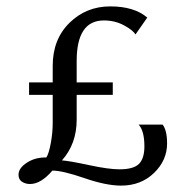

<svg xmlns="http://www.w3.org/2000/svg" viewBox="-20 -576 585 601"><path d="M71 -279V-318H145V-370Q145 -453 197.5 -504.5Q250 -556 325 -556Q400 -556 441 -521L404 -468Q397 -481 368.5 -496.5Q340 -512 305 -512Q220 -512 220 -385V-318H333V-279H220V-201Q220 -126 174 -74Q199 -72 259.5 -59Q320 -46 354 -46Q398 -46 415 -63Q432 -80 432 -118Q432 -166 414 -186H489Q503 -168 503 -127Q503 -74 462 -34.5Q421 5 359 5Q312 5 244 -18.5Q176 -42 144 -42Q108 0 74 0Q60 0 49 -7Q38 -14 38 -29Q38 -50 64.5 -67Q91 -84 125 -83Q133 -95 139 -128Q145 -161 145 -191V-279Z"/></svg>

Font: Aikya
Style: Regular
Weight: 400
Designer: Neelakash Kshetrimayum (Latin subset based on Merriweather by Eben Sorkin)
Foundry: Brand New Type
Version: Version 1.00 b005